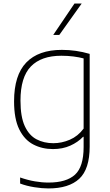

<svg xmlns="http://www.w3.org/2000/svg" viewBox="-20 -828 615 1078"><path d="M251.5 230Q216 230 172.2 223Q128.5 216 93 202.5V168.5Q136.5 183.5 175.8 190.2Q215 197 252.5 197Q352.5 197 401 152.8Q449.5 108.5 449.5 -2.5V-60H446.5Q417.5 -29.5 374.5 -10.2Q331.5 9 277.5 9Q216.5 9 167 -16.8Q117.5 -42.5 88.2 -101.5Q59 -160.5 59 -259Q59 -406 127.5 -477Q196 -548 327.5 -548Q407 -548 483.5 -525.5V-5.5Q483.5 121.5 425 175.8Q366.5 230 251.5 230ZM279.5 -24Q326.5 -24 372 -43.5Q417.5 -63 449.5 -106V-500Q425.5 -506.5 393.2 -510.8Q361 -515 324.5 -515Q211.5 -515 153.2 -454.8Q95 -394.5 95 -263Q95 -172 119.2 -119.8Q143.5 -67.5 185.2 -45.8Q227 -24 279.5 -24ZM279 -632 398 -808H438.5L313 -632Z"/></svg>

Font: Encode Sans SmExp Th
Style: Regular
Weight: 100
Width: 6
Designer: Multiple Designers
Foundry: Impallari Type
Version: Version 3.002; ttfautohint (v1.8.3) -l 8 -r 50 -G 200 -x 14 